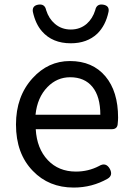

<svg xmlns="http://www.w3.org/2000/svg" viewBox="-20 -832 594 865"><path d="M312 13Q200 13 128 -62Q52 -140 52 -271Q52 -398 127 -480Q197 -557 295 -557Q397 -557 455 -488Q512 -420 512 -302Q512 -291 510 -271Q507 -250 484 -250H324H141Q146 -163 195 -111Q244 -59 322 -59Q378 -59 426 -84Q457 -103 475 -71Q490 -42 465 -27Q395 13 312 13ZM140 -315H286H432Q432 -397 396.5 -440.5Q361 -484 296 -484Q237 -484 194 -440Q148 -393 140 -315ZM299 -637Q216 -637 169 -691Q140 -724 128 -779Q124 -806 152 -811Q182 -816 188 -786Q200 -748 227 -725Q257 -699 299 -699Q341 -699 371 -725Q397 -748 409 -786Q415 -816 445 -811Q474 -806 469 -779Q456 -717 418 -680Q372 -637 299 -637Z"/></svg>

Font: GenSenRounded JP R
Style: Regular
Weight: 400
Version: Version 1.501;PS 1;hotconv 16.6.51;makeotf.lib2.5.65220